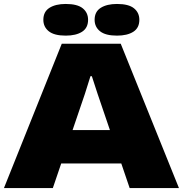

<svg xmlns="http://www.w3.org/2000/svg" viewBox="-27 -950 924 970"><path d="M-7 0 285 -729H583L877 0H628L466 -476L437 -565H430L402 -476L240 0ZM267 -124 328 -293H540L600 -124ZM564 -770Q506 -770 478.5 -792Q451 -814 451 -850Q451 -891 482 -910.5Q513 -930 564 -930Q623 -930 650 -908Q677 -886 677 -850Q677 -809 646.5 -789.5Q616 -770 564 -770ZM305 -770Q247 -770 219.5 -792Q192 -814 192 -850Q192 -891 223 -910.5Q254 -930 305 -930Q364 -930 391 -908Q418 -886 418 -850Q418 -809 387.5 -789.5Q357 -770 305 -770Z"/></svg>

Font: Mona Sans Expanded Black
Style: Regular
Weight: 900
Width: 7
Designer: Deni Anggara
Foundry: GitHub
Version: Version 2.000